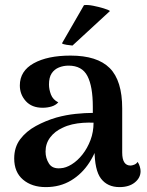

<svg xmlns="http://www.w3.org/2000/svg" viewBox="-20 -754 601 784"><path d="M468 10Q419 10 392.5 -24.5Q366 -59 366 -144V-200L388 -194Q375 -137 345 -90.5Q315 -44 270 -17Q225 10 167 10Q110 10 74 -20.5Q38 -51 38 -107Q38 -153 62.5 -185.5Q87 -218 126.5 -239.5Q166 -261 210 -274Q250 -285 289 -289Q328 -293 359 -293V-318Q359 -401 337 -443.5Q315 -486 260 -486Q239 -486 220.5 -478.5Q202 -471 191 -454.5Q180 -438 180 -409Q180 -389 188 -368Q196 -347 218 -336Q207 -324 190 -319Q173 -314 154 -314Q110 -314 85.5 -341Q61 -368 61 -405Q61 -464 117.5 -495.5Q174 -527 268 -527Q377 -527 428 -476Q479 -425 479 -311V-131Q479 -78 513 -78Q519 -78 528 -81.5Q537 -85 542 -93Q548 -84 551 -73.5Q554 -63 554 -55Q554 -28 530.5 -9Q507 10 468 10ZM227 -67Q249 -68 273 -83Q297 -98 317 -123.5Q337 -149 349.5 -182Q362 -215 362 -253Q342 -254 319 -252.5Q296 -251 274.5 -246Q253 -241 235 -232Q204 -218 185 -193Q166 -168 166 -135Q166 -108 180 -86Q194 -64 227 -67ZM429 -709 276 -568Q266 -569 252 -571Q238 -573 233 -577L323 -733Q338 -735 360.5 -730.5Q383 -726 403 -720Q423 -714 429 -709Z"/></svg>

Font: Arima Thin SemiBold
Style: Regular
Weight: 600
Version: Version 1.100